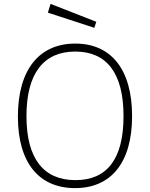

<svg xmlns="http://www.w3.org/2000/svg" viewBox="-20 -957 771 987"><path d="M240 -937 226 -892 465 -814 475 -845ZM366 10C549 10 659 -119 659 -360C659 -603 549 -733 367 -733C184 -733 72 -602 72 -358C72 -118 182 10 366 10ZM368 -31C206 -31 116 -139 116 -360C116 -582 206 -692 367 -692C527 -692 615 -583 615 -360C615 -138 529 -31 368 -31Z"/></svg>

Font: United Sans Thin
Style: Regular
Weight: 100
Designer: Pablo Impallari, Rodrigo Fuenzalida (Modified by Dan O. Williams)
Version: Version 1.000;PS 001.000;hotconv 1.0.88;makeotf.lib2.5.64775